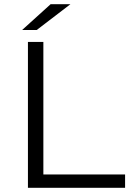

<svg xmlns="http://www.w3.org/2000/svg" viewBox="-20 -901 629 921"><path d="M114 -700H188V-64H580V0H114ZM223 -881H318L156 -757H86Z"/></svg>

Font: APTA Sans Regular
Style: Regular
Weight: 400
Version: Version 7.200